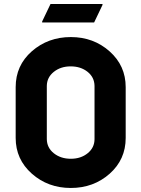

<svg xmlns="http://www.w3.org/2000/svg" viewBox="-20 -933 709 963"><path d="M233.4 -913.1H494.1V-908.2L452.1 -820.3H191.4V-825.2ZM454.1 -235.4V-502Q453.6 -545.4 419.2 -572.8Q384.8 -600.1 334.5 -600.1Q284.2 -600.1 249.8 -572.5Q215.3 -544.9 214.8 -502V-235.4Q215.3 -191.9 250 -164.3Q284.7 -136.7 335.2 -136.7Q385.7 -136.7 419.9 -164.6Q454.1 -192.4 454.1 -235.4ZM58.6 -241.2V-496.1Q58.6 -604.5 139.6 -675.8Q221.2 -747.1 335.4 -747.1Q449.2 -747.1 529.8 -675.3Q610.4 -603.5 610.4 -496.1V-241.2Q610.4 -132.8 529.8 -61.5Q449.2 9.8 335 9.8Q220.7 9.8 139.6 -62Q58.6 -133.8 58.6 -241.2Z"/></svg>

Font: Nova Round
Style: Bold
Weight: 700
Designer: Wojciech Kalinowski "wmk69" (wmk69@o2.pl)
Foundry: Wojciech Kalinowski "wmk69" (wmk69@o2.pl)
Version: Version 3.1.0; 2021-05-23